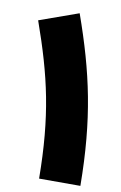

<svg xmlns="http://www.w3.org/2000/svg" viewBox="-85 -793 529 841"><g transform="rotate(10 179.5 -372.0)"><path d="M334 0C331.5 -297.9 287.1 -497.1 199.7 -744.1L25.9 -682.1C108.4 -448.7 147.9 -278.8 150.4 0Z"/></g></svg>

Font: Estedad Black
Style: Regular
Weight: 900
Designer: Amin Abedi
Version: Version 7.3